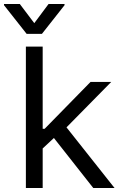

<svg xmlns="http://www.w3.org/2000/svg" viewBox="-62 -940 599 960"><path d="M67.4 -707H151.4V-295.9H161.1L390.6 -530.3H494.1L270.5 -303.2L510.7 0H404.3L207.5 -250L151.4 -197.8V0H67.4ZM109.4 -824.2 180.7 -919.9H260.7V-914.1L147.5 -770.5H71.3L-42 -914.1V-919.9H37.1Z"/></svg>

Font: Pretendard JP
Style: Regular
Weight: 400
Designer: Base glyphs from Inter by Rasmus Andersson; Hangeul glyphs from Noto Sans CJK(Source Han Sans) by Jang Soo-young and Kan
Foundry: Kil Hyung-jin
Version: Version 1.309